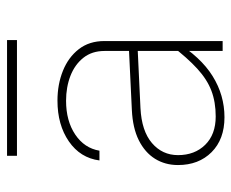

<svg xmlns="http://www.w3.org/2000/svg" viewBox="-78 -600 682 567"><g transform="rotate(-90 263.5 -316.0)"><path d="M426.3 -349.1Q426.3 -394 402.3 -424.8Q378.4 -455.6 338.4 -471.7Q298.3 -487.8 250.5 -487.8Q178.7 -487.8 129.9 -454.1Q81.1 -420.4 73.7 -363.8H102.5Q109.9 -408.2 150.1 -435.3Q190.4 -462.4 250 -462.4Q290 -462.4 323.5 -449.5Q356.9 -436.5 377 -411.1Q397 -385.7 397 -349.1V-91.8V0H426.3ZM425.3 -140.1 413.1 -151.9Q376.5 -104 344.7 -75Q313 -45.9 279.5 -33.2Q246.1 -20.5 203.6 -20.5Q150.4 -20.5 119.9 -51.5Q89.4 -82.5 89.4 -131.8Q89.4 -178.2 125 -208.7Q160.6 -239.3 228.5 -242.7L414.1 -251.5V-277.3L222.7 -268.1Q169.4 -265.6 133.3 -247.6Q97.2 -229.5 78.6 -199.7Q60.1 -169.9 60.1 -131.8Q60.1 -70.8 98.1 -32.7Q136.2 5.4 201.2 5.4Q266.6 5.4 323 -29.8Q379.4 -64.9 425.3 -140.1ZM429.2 -636.7H87.4V-607.4H429.2Z"/></g></svg>

Font: Estedad-FD VF
Style: Regular
Weight: 100
Designer: Amin Abedi
Version: Version 7.3